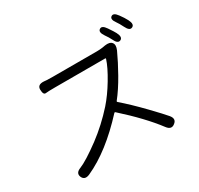

<svg xmlns="http://www.w3.org/2000/svg" viewBox="-177 -1059 1355 1306"><g transform="rotate(-30 500.0 -406.0)"><path d="M843 13Q811 39 782 0Q694 -117 538 -257Q534 -260 530 -256Q348 -58 173 21Q129 41 113 5Q98 -31 143 -48Q198 -70 312 -154Q412 -229 497 -324Q549 -383 597 -463Q647 -546 665 -603Q666 -608 661 -608H267Q214 -608 193.5 -605.5Q173 -603 172 -644Q171 -684 221 -681L244 -679Q267 -678 290 -678H637Q659 -678 681 -681L704 -685Q744 -691 759 -671Q774 -652 758 -615Q724 -541 680 -463Q632 -378 584 -318Q581 -314 585 -310Q655 -250 743 -159Q820 -79 845 -49Q876 -12 843 13ZM812 -663Q787 -651 767 -695Q756 -718 736 -746Q709 -786 731 -800Q752 -815 779 -775Q807 -734 815 -718Q837 -675 812 -663ZM925 -699Q901 -687 880 -730Q862 -766 850 -782Q822 -820 842 -835Q863 -851 891 -812Q914 -781 928 -754Q950 -711 925 -699Z"/></g></svg>

Font: Resource Han Rounded JP Normal
Style: Regular
Weight: 350
Designer: Cyano Hao (round all glyphs); Ryoko NISHIZUKA 西塚涼子 (kana, bopomofo & ideographs); Paul D. Hunt (Latin, Greek & Cyrillic)
Foundry: Cyano Hao
Version: 0.990